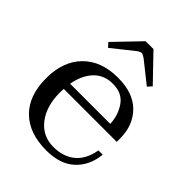

<svg xmlns="http://www.w3.org/2000/svg" viewBox="-203 -803 920 920"><g transform="rotate(45 257.0 -343.5)"><path d="M135 -547 116 -568 240 -697H293L417 -568L398 -547L290 -633Q273 -644 267 -644Q258 -644 243 -633ZM124 -258Q123 -250 123 -234Q123 -140 167.5 -83Q212 -26 285 -26Q351 -26 394 -60.5Q437 -95 450 -167H479Q471 -87 419 -38.5Q367 10 273 10Q157 10 92.5 -53.5Q28 -117 28 -235Q28 -349 92.5 -414.5Q157 -480 270 -480Q374 -480 428.5 -424.5Q483 -369 483 -281V-258ZM128 -297H400Q398 -353 367.5 -397.5Q337 -442 273 -442Q214 -442 177 -403Q140 -364 128 -297Z"/></g></svg>

Font: TavirajRegular
Style: Regular
Weight: 400
Designer: Katatrad Team
Foundry: CadsonDemak
Version: Version 1.000